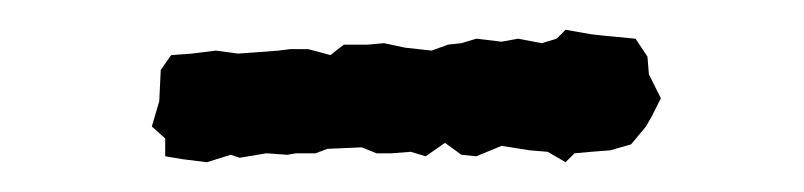

<svg xmlns="http://www.w3.org/2000/svg" viewBox="-20 -732 540 129"><path d="M119 -623 103 -625 91 -627V-639L82 -647L87 -664L88 -685L95 -695L109 -696L125 -698L140 -696L154 -697L167 -698L175 -699H187L202 -695L211 -702H227L238 -703L252 -700L270 -698L281 -702L290 -703L300 -706L317 -704L328 -706L344 -703L354 -706L360 -712L377 -709L386 -708L407 -706L415 -694L416 -682L424 -666L418 -654L414 -647L404 -635L390 -631L377 -630L366 -629L360 -623L348 -630L336 -631L317 -634L300 -627L290 -628L279 -636L266 -627L256 -630L243 -629H233L223 -633L200 -632L192 -629H179L173 -628L159 -629L141 -626L135 -628Z"/></svg>

Font: Winky Rough
Style: Italic
Weight: 400
Italic angle: -8.97852°
Designer: Simon Atzbach
Foundry: typofactur
Version: Version 1.206